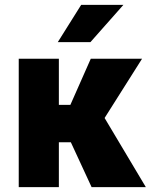

<svg xmlns="http://www.w3.org/2000/svg" viewBox="-20 -770 620 790"><path d="M271.5 -184.6H222.2V0H57.1V-528.3H222.2V-338.4H269.5L353.5 -528.3H564.5L410.2 -284.2H410.6L580.1 0H356.9ZM314 -750H487.8L352.1 -596.7H217.8Z"/></svg>

Font: Sadagaat-English
Style: Regular
Weight: 900
Designer: Ahmed alsheikh
Foundry: Ahmed alsheikh Design
Version: Version 2.137;January 17, 2018;FontCreator 11.0.0.2408 64-bi